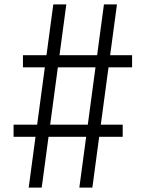

<svg xmlns="http://www.w3.org/2000/svg" viewBox="-20 -750 660 870"><path d="M110 100 221.5 -730H280.5L169 100ZM339.5 100 451 -730H510L398.5 100ZM84 -500H578.5V-445H84ZM41.5 -185H536V-130H41.5Z"/></svg>

Font: Monaspace Neon Var ExtraLight
Style: Regular
Weight: 200
Designer: Riley Cran and the Lettermatic Team
Version: Version 1.200 (Monaspace Neon Var)